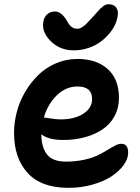

<svg xmlns="http://www.w3.org/2000/svg" viewBox="-20 -839 665 915"><path d="M332 -599.1Q270 -599.1 227.5 -637.5Q185.1 -675.8 185.1 -719.2Q185.1 -750 200.9 -767.1Q216.8 -784.2 242.2 -784.2Q271.5 -784.2 296.9 -743.2Q297.9 -741.2 302 -734.4Q306.2 -727.5 307.6 -725.6Q309.1 -723.6 313 -718.5Q316.9 -713.4 319.8 -711.4Q322.8 -709.5 327.4 -706.8Q332 -704.1 337.4 -703.1Q342.8 -702.1 349.1 -702.1Q359.4 -702.1 370.8 -709.2Q382.3 -716.3 390.4 -724.4Q398.4 -732.4 411.6 -747.1Q424.8 -761.7 431.2 -768.1Q434.1 -771 443.8 -782.2Q453.6 -793.5 457.5 -797.1Q461.4 -800.8 469.2 -807.4Q477.1 -814 483.9 -816.4Q490.7 -818.8 498 -818.8Q519 -818.8 530.5 -806.9Q542 -794.9 542 -775.9Q541.5 -754.9 532.2 -730.7Q522.9 -706.5 504.4 -683.3Q485.8 -660.2 461.2 -641.4Q436.5 -622.6 402.6 -610.8Q368.7 -599.1 332 -599.1ZM306.2 56.2Q176.3 56.2 111.6 -14.9Q46.9 -85.9 46.9 -206.1Q46.9 -255.9 60.3 -306.2Q73.7 -356.4 100.1 -401.4Q126.5 -446.3 162.4 -481.4Q198.2 -516.6 246.8 -537.4Q295.4 -558.1 349.1 -558.1Q439.5 -558.1 493.2 -510Q546.9 -461.9 546.9 -373Q546.9 -324.2 525.6 -285.2Q504.4 -246.1 467.5 -221.7Q430.7 -197.3 383.3 -184.6Q335.9 -171.9 282.2 -171.9Q210.9 -171.9 176.8 -199.2Q177.7 -135.3 204.8 -102.1Q231.9 -68.8 293.9 -68.8Q340.8 -68.8 380.6 -77.6Q420.4 -86.4 445.8 -98.9Q471.2 -111.3 491.2 -123.8Q511.2 -136.2 528.1 -145Q544.9 -153.8 558.1 -153.8Q590.8 -153.8 590.8 -110.8Q590.8 -82 569.1 -52.2Q547.4 -22.5 510.7 1.7Q474.1 25.9 419.9 41Q365.7 56.2 306.2 56.2ZM349.1 -426.8Q293.9 -426.8 250.7 -384.8Q207.5 -342.8 189 -278.8Q195.3 -278.8 221.2 -274.4Q247.1 -270 269 -270Q335.4 -270 377.2 -297.1Q418.9 -324.2 418.9 -367.2Q418.9 -426.8 349.1 -426.8Z"/></svg>

Font: Shantell Sans Irregular
Style: Regular
Weight: 600
Designer: Stephen Nixon, Anya Danilova, Shantell Martin
Foundry: Arrow Type
Version: Version 1.006;[9816181b4]